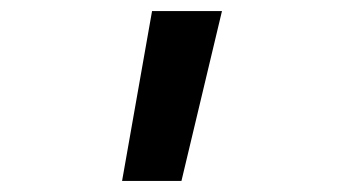

<svg xmlns="http://www.w3.org/2000/svg" viewBox="-20 -166 640 346"><path d="M200 160 254 -146H380L307 160Z"/></svg>

Font: JetBrains Mono NL SemiBold
Style: Regular
Weight: 600
Designer: Philipp Nurullin, Konstantin Bulenkov
Foundry: JetBrains
Version: Version 2.304; ttfautohint (v1.8.4.7-5d5b)